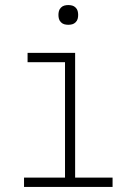

<svg xmlns="http://www.w3.org/2000/svg" viewBox="-20 -739 540 759"><path d="M75 0V-37H237V-493H89V-530H277V-37H425V0ZM250 -641Q242 -641 234.5 -643Q227 -645 221 -651Q215 -657 213 -664.5Q211 -672 211 -680Q211 -688 213 -695.5Q215 -703 221 -709Q227 -715 234.5 -717Q242 -719 250 -719Q258 -719 265.5 -717Q273 -715 279 -709Q285 -703 287 -695.5Q289 -688 289 -680Q289 -672 287 -664.5Q285 -657 279 -651Q273 -645 265.5 -643Q258 -641 250 -641Z"/></svg>

Font: Iosevka Slab Extralight
Style: Regular
Weight: 200
Monospace: yes
Designer: Belleve Invis
Foundry: Belleve Invis
Version: Version 11.1.1; ttfautohint (v1.8.3)